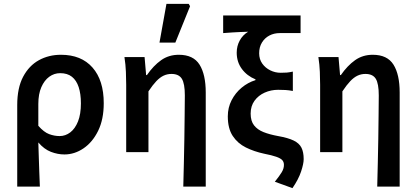

<svg xmlns="http://www.w3.org/2000/svg" viewBox="-20 -786 2153 992"><path d="M69 178V-243Q69 -332 99.5 -389.5Q130 -447 181 -475Q232 -503 295 -503Q400 -503 458 -437Q516 -371 516 -253Q516 -169 487 -110Q458 -51 411.5 -19.5Q365 12 313 12Q278 12 243 -1.5Q208 -15 178 -50Q179 -9 180.5 28Q182 65 183 101.5Q184 138 186 178ZM288 -83Q318 -83 343 -102Q368 -121 383 -158.5Q398 -196 398 -252Q398 -301 386.5 -336Q375 -371 351.5 -389.5Q328 -408 291 -408Q260 -408 234.5 -389.5Q209 -371 193.5 -335.5Q178 -300 178 -249V-136Q207 -103 234 -93Q261 -83 288 -83Z M927 178Q928 119 930 56Q932 -7 932.5 -69Q933 -131 934 -188.5Q935 -246 935 -293Q935 -354 919.5 -379Q904 -404 866 -404Q844 -404 825 -395Q806 -386 787.5 -366.5Q769 -347 747 -314V0H632V-348Q632 -378 630.5 -415Q629 -452 623 -491H727L735 -398H739Q773 -447 812.5 -475Q852 -503 904 -503Q979 -503 1011 -452Q1043 -401 1043 -308V178ZM804 -566 840 -766H955L962 -754L886 -566Z M1491 186 1400 153Q1424 123 1435.5 104Q1447 85 1447 66Q1447 51 1438.5 41.5Q1430 32 1407.5 24Q1385 16 1344 8Q1293 -3 1250.5 -24Q1208 -45 1182.5 -83.5Q1157 -122 1157 -185Q1157 -230 1176.5 -268Q1196 -306 1228.5 -333Q1261 -360 1300 -372V-376Q1256 -394 1229.5 -430Q1203 -466 1203 -514Q1203 -548 1218.5 -576.5Q1234 -605 1262 -622Q1239 -621 1220.5 -620.5Q1202 -620 1182 -618.5Q1162 -617 1133 -615V-706H1533V-615H1425Q1396 -615 1372 -602.5Q1348 -590 1333.5 -566.5Q1319 -543 1319 -511Q1319 -480 1335 -457.5Q1351 -435 1376.5 -422.5Q1402 -410 1430 -410Q1449 -410 1461.5 -411Q1474 -412 1493 -416V-316Q1472 -320 1454.5 -321Q1437 -322 1417 -322Q1380 -322 1347.5 -307.5Q1315 -293 1295 -265.5Q1275 -238 1275 -199Q1275 -161 1292.5 -138.5Q1310 -116 1341.5 -103.5Q1373 -91 1417 -83Q1468 -74 1497 -60Q1526 -46 1537.5 -23Q1549 0 1549 36Q1549 60 1535.5 100.5Q1522 141 1491 186Z M1929 178Q1930 119 1932 56Q1934 -7 1934.5 -69Q1935 -131 1936 -188.5Q1937 -246 1937 -293Q1937 -354 1921.5 -379Q1906 -404 1868 -404Q1846 -404 1827 -395Q1808 -386 1789.5 -366.5Q1771 -347 1749 -314V0H1634V-348Q1634 -378 1632.5 -415Q1631 -452 1625 -491H1729L1737 -398H1741Q1775 -447 1814.5 -475Q1854 -503 1906 -503Q1981 -503 2013 -452Q2045 -401 2045 -308V178Z"/></svg>

Font: Source Sans 3 SemiBold
Style: Regular
Weight: 600
Designer: Paul D. Hunt
Foundry: Adobe
Version: Version 3.046;hotconv 1.0.118;makeotfexe 2.5.65603